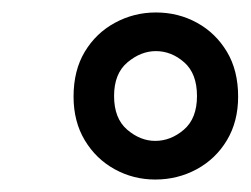

<svg xmlns="http://www.w3.org/2000/svg" viewBox="-20 -732 402 308"><path d="M229 -444Q194 -444 164 -460.5Q134 -477 116 -507Q98 -537 98 -577Q98 -619 116 -649Q134 -679 164.5 -695.5Q195 -712 230 -712Q266 -712 296 -695.5Q326 -679 344 -649Q362 -619 362 -577Q362 -537 344 -507Q326 -477 295.5 -460.5Q265 -444 229 -444ZM229 -506Q254 -506 275 -524Q296 -542 296 -578Q296 -614 275.5 -632Q255 -650 230 -650Q206 -650 184.5 -632Q163 -614 163 -578Q163 -542 184 -524Q205 -506 229 -506Z"/></svg>

Font: DM Sans 11pt
Style: Italic
Weight: 400
Italic angle: -10°
Version: Version 4.004;gftools[0.9.30]